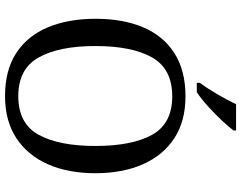

<svg xmlns="http://www.w3.org/2000/svg" viewBox="-120 -852 981 782"><g transform="rotate(90 371.0 -460.5)"><path d="M371 10Q265 10 195 -36Q125 -82 90.5 -165Q56 -248 56 -359Q56 -470 90.5 -552Q125 -634 195.5 -679.5Q266 -725 372 -725Q473 -725 542.5 -679.5Q612 -634 648.5 -551.5Q685 -469 685 -358Q685 -247 648.5 -164.5Q612 -82 542 -36Q472 10 371 10ZM371 -44Q483 -44 528.5 -127Q574 -210 574 -358Q574 -507 528.5 -589Q483 -671 372 -671Q260 -671 213.5 -589Q167 -507 167 -358Q167 -210 213.5 -127Q260 -44 371 -44ZM317 -784Q339 -813 363.5 -855Q388 -897 404 -931H511V-921Q499 -904 472 -875Q445 -846 413.5 -817.5Q382 -789 355 -771H317Z"/></g></svg>

Font: Noto Serif Khitan Small Script
Style: Regular
Weight: 400
Designer: LIU Zhao, ZHANG Congyu, Kushim JIANG
Foundry: Guyu Beijing Co. Ltd.
Version: Version 1.000; ttfautohint (v1.8.4.7-5d5b)